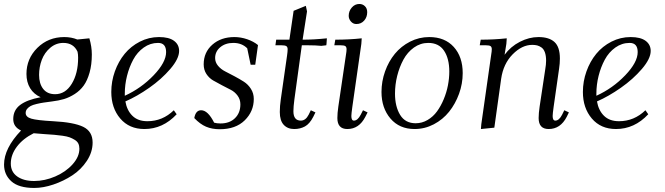

<svg xmlns="http://www.w3.org/2000/svg" viewBox="-48 -637 3320 958"><path d="M-27.8 184.1Q-27.8 103 57.1 14.2Q18.1 -3.4 18.1 -43Q18.1 -87.4 52.5 -113.3Q86.9 -139.2 154.8 -151.9Q120.6 -167 102.3 -197Q84 -227.1 84 -268.1Q84 -344.2 138.4 -398.2Q192.9 -452.1 272.9 -452.1Q308.1 -452.1 337.9 -439.9L397.9 -445.8Q410.2 -404.3 410.2 -365.2Q410.2 -314.5 398.9 -274.7Q387.7 -234.9 369.6 -210Q351.6 -185.1 325 -168Q298.3 -150.9 271.5 -142.8Q244.6 -134.8 211.9 -130.9Q185.5 -127.4 170.2 -125.2Q154.8 -123 135.3 -118.4Q115.7 -113.8 105.2 -108.2Q94.7 -102.5 87.4 -93.8Q80.1 -85 80.1 -73.2Q80.1 -53.2 108.4 -44.9Q136.7 -36.6 216.8 -32.2Q320.3 -26.9 367.2 -4.2Q414.1 18.6 414.1 74.2Q414.1 122.1 385.3 165.8Q356.4 209.5 312.7 238Q269 266.6 218.5 283.7Q168 300.8 123 300.8Q45.4 300.8 8.8 267.8Q-27.8 234.9 -27.8 184.1ZM5.9 179.2Q5.9 220.7 37.8 243.4Q69.8 266.1 122.1 266.1Q175.3 266.1 227.8 243.4Q280.3 220.7 314.2 182.9Q348.1 145 348.1 105Q348.1 90.3 342.8 79.3Q337.4 68.4 325 60.8Q312.5 53.2 299.6 48.3Q286.6 43.5 263.9 40.3Q241.2 37.1 222.9 35.6Q204.6 34.2 174.8 32.2Q162.6 31.7 120.1 27.8Q66.4 54.7 36.1 95Q5.9 135.3 5.9 179.2ZM147 -263.2Q147 -219.7 167.5 -193.4Q188 -167 227.1 -167Q278.3 -167 310.1 -219Q341.8 -271 341.8 -349.1Q341.8 -365.7 338.9 -378.9Q318.8 -422.9 268.1 -422.9Q231.4 -422.9 202.9 -398.7Q174.3 -374.5 160.6 -338.6Q147 -302.7 147 -263.2Z M507.3 -178.2Q507.3 -231 525.1 -280.8Q543 -330.6 574 -368.4Q605 -406.2 649.9 -429.2Q694.8 -452.1 745.6 -452.1Q794.9 -452.1 820.3 -433.3Q845.7 -414.6 845.7 -382.8Q845.7 -344.2 801.8 -293Q757.8 -241.7 696.8 -199Q635.7 -156.2 577.6 -130.9Q585.4 -85.9 612.8 -59.1Q640.1 -32.2 687.5 -32.2Q763.2 -32.2 819.3 -86.9L833.5 -66.9Q764.6 6.8 672.4 6.8Q596.7 6.8 552 -45.7Q507.3 -98.1 507.3 -178.2ZM574.7 -159.2Q656.2 -196.3 718.5 -261.2Q780.8 -326.2 780.8 -377Q780.8 -422.9 740.7 -422.9Q701.7 -422.9 669.2 -399.7Q636.7 -376.5 616.7 -339.4Q596.7 -302.2 585.7 -258.3Q574.7 -214.4 574.7 -169.9Z M921.4 -47.9Q928.2 -86.9 955.6 -86.9Q989.3 -86.9 1020.5 -24.9Q1033.7 -21 1052.2 -21Q1097.7 -21 1124.5 -47.4Q1151.4 -73.7 1151.4 -116.2Q1151.4 -140.6 1137.7 -159.4Q1124 -178.2 1103.8 -188.7Q1083.5 -199.2 1059.8 -211.4Q1036.1 -223.6 1015.9 -235.4Q995.6 -247.1 981.9 -267.8Q968.3 -288.6 968.3 -315.9Q968.3 -376 1011.5 -414.1Q1054.7 -452.1 1121.6 -452.1Q1153.3 -452.1 1185.3 -441.2Q1217.3 -430.2 1239.3 -412.1L1225.6 -314H1202.6L1185.5 -396Q1158.7 -422.9 1116.2 -422.9Q1076.7 -422.9 1051 -401.4Q1025.4 -379.9 1025.4 -347.2Q1025.4 -326.2 1039.8 -308.8Q1054.2 -291.5 1075.4 -280.8Q1096.7 -270 1121.8 -256.6Q1147 -243.2 1168.2 -229.7Q1189.5 -216.3 1203.9 -193.8Q1218.3 -171.4 1218.3 -143.1Q1218.3 -81.1 1173.1 -36.6Q1127.9 7.8 1048.3 7.8Q1009.8 7.8 980 -4.9Q950.2 -17.6 921.4 -47.9Z M1326.2 -411.1 1330.1 -439H1396L1417 -583L1478 -607.9L1483.9 -580.1L1461.9 -439Q1518.1 -439 1583 -445.8L1581.1 -418L1580.1 -411.1L1555.2 -408.2Q1528.3 -411.1 1485.8 -411.1H1458L1420.9 -141.1Q1416 -104.5 1416 -82Q1416 -35.2 1453.1 -35.2Q1477.1 -35.2 1492.2 -64.9L1502.9 -86.9L1525.9 -76.2L1515.1 -54.2Q1497.1 -19 1473.4 -6.1Q1449.7 6.8 1419.9 6.8Q1387.2 6.8 1367.7 -14.2Q1348.1 -35.2 1348.1 -78.1Q1348.1 -107.9 1353 -141.1L1384.3 -359.9Q1387.2 -379.4 1387.2 -391.1Q1387.2 -402.8 1380.4 -407Q1373.5 -411.1 1356 -411.1Z M1620.1 -411.1 1625 -439Q1693.8 -439 1756.8 -445.8L1754.9 -418L1710 -104Q1705.1 -68.8 1705.1 -58.1Q1705.1 -35.2 1717.8 -35.2Q1736.8 -35.2 1752 -64.9L1763.2 -86.9L1786.1 -76.2L1774.9 -54.2Q1743.7 6.8 1685.1 6.8Q1635.3 6.8 1635.3 -47.9Q1635.3 -71.8 1640.1 -105L1678.2 -363.8Q1681.2 -380.9 1681.2 -391.1Q1681.2 -402.8 1674.8 -407Q1668.5 -411.1 1650.9 -411.1ZM1691.9 -558.1Q1691.9 -581.5 1707.3 -599.4Q1722.7 -617.2 1745.1 -617.2Q1761.2 -617.2 1772.7 -606.2Q1784.2 -595.2 1784.2 -576.2Q1784.2 -551.3 1769 -534.2Q1753.9 -517.1 1730 -517.1Q1713.9 -517.1 1702.9 -529.8Q1691.9 -542.5 1691.9 -558.1Z M1855.5 -178.2Q1855.5 -231 1873.3 -280.8Q1891.1 -330.6 1922.1 -368.4Q1953.1 -406.2 1998 -429.2Q2043 -452.1 2093.8 -452.1Q2171.4 -452.1 2216.1 -402.8Q2260.7 -353.5 2260.7 -272Q2260.7 -219.2 2242.4 -168.9Q2224.1 -118.7 2192.9 -79.6Q2161.6 -40.5 2116.5 -16.8Q2071.3 6.8 2020.5 6.8Q1944.8 6.8 1900.1 -45.7Q1855.5 -98.1 1855.5 -178.2ZM1922.9 -169.9Q1922.9 -105.5 1948.5 -63.7Q1974.1 -22 2025.9 -22Q2057.6 -22 2085.4 -38.3Q2113.3 -54.7 2132.6 -81.3Q2151.9 -107.9 2166 -141.8Q2180.2 -175.8 2187 -211.2Q2193.8 -246.6 2193.8 -279.8Q2193.8 -344.7 2167.7 -383.8Q2141.6 -422.9 2088.9 -422.9Q2049.8 -422.9 2017.3 -399.7Q1984.9 -376.5 1964.8 -339.4Q1944.8 -302.2 1933.8 -258.3Q1922.9 -214.4 1922.9 -169.9Z M2345.7 -411.1 2350.6 -439Q2417.5 -439 2480.5 -445.8L2478.5 -418L2469.7 -363.8Q2500 -404.8 2546.1 -428.5Q2592.3 -452.1 2638.7 -452.1Q2691.4 -452.1 2718.5 -427.5Q2745.6 -402.8 2745.6 -345.2Q2745.6 -320.3 2741.7 -294.9L2714.4 -104Q2709.5 -68.8 2709.5 -58.1Q2709.5 -35.2 2722.7 -35.2Q2741.7 -35.2 2756.8 -64.9L2767.6 -86.9L2790.5 -76.2L2779.8 -54.2Q2748.5 6.8 2689.5 6.8Q2639.6 6.8 2639.6 -47.9Q2639.6 -71.8 2644.5 -105L2672.4 -290Q2676.8 -315.4 2676.8 -334Q2676.8 -358.9 2670.9 -375.5Q2665 -392.1 2654.1 -399.9Q2643.1 -407.7 2632.3 -410.4Q2621.6 -413.1 2607.4 -413.1Q2556.6 -413.1 2510 -366Q2463.4 -318.8 2452.6 -244.1L2418.5 0L2351.6 6.8L2353.5 -17.1L2402.8 -363.8Q2405.8 -380.9 2405.8 -391.1Q2405.8 -402.8 2399.4 -407Q2393.1 -411.1 2375.5 -411.1Z M2860.4 -178.2Q2860.4 -231 2878.2 -280.8Q2896 -330.6 2927 -368.4Q2958 -406.2 3002.9 -429.2Q3047.9 -452.1 3098.6 -452.1Q3147.9 -452.1 3173.3 -433.3Q3198.7 -414.6 3198.7 -382.8Q3198.7 -344.2 3154.8 -293Q3110.8 -241.7 3049.8 -199Q2988.8 -156.2 2930.7 -130.9Q2938.5 -85.9 2965.8 -59.1Q2993.2 -32.2 3040.5 -32.2Q3116.2 -32.2 3172.4 -86.9L3186.5 -66.9Q3117.7 6.8 3025.4 6.8Q2949.7 6.8 2905 -45.7Q2860.4 -98.1 2860.4 -178.2ZM2927.7 -159.2Q3009.3 -196.3 3071.5 -261.2Q3133.8 -326.2 3133.8 -377Q3133.8 -422.9 3093.8 -422.9Q3054.7 -422.9 3022.2 -399.7Q2989.7 -376.5 2969.7 -339.4Q2949.7 -302.2 2938.7 -258.3Q2927.7 -214.4 2927.7 -169.9Z"/></svg>

Font: Dihjauti S
Style: Italic
Weight: 400
Italic angle: -9°
Designer: T. Christopher White
Version: Version 3.0.0